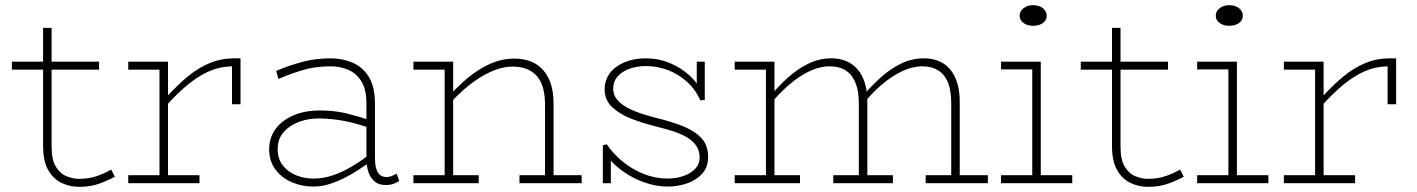

<svg xmlns="http://www.w3.org/2000/svg" viewBox="-20 -710 5489 744"><path d="M286 14Q250 14 218 -1.5Q186 -17 166.5 -51.5Q147 -86 147 -144V-602H180V-141Q180 -91 196.5 -64Q213 -37 238 -27Q263 -17 286 -17Q324 -17 354.5 -27.5Q385 -38 411 -53L425 -25Q397 -10 363.5 2Q330 14 286 14ZM26 -440V-471H364V-440Z M628 -305V-337Q668 -381 708 -414Q748 -447 792.5 -465.5Q837 -484 888 -484H912V-306H879V-453Q831 -452 789.5 -433.5Q748 -415 708.5 -382.5Q669 -350 628 -305ZM477 0V-31H753V0ZM598 0V-471H631V0ZM477 -440V-471H631V-440Z M1474 7Q1450 7 1433.5 -5.5Q1417 -18 1408.5 -41Q1400 -64 1400 -97V-308Q1400 -363 1380.5 -394.5Q1361 -426 1329.5 -439.5Q1298 -453 1260 -453Q1202 -453 1153.5 -438.5Q1105 -424 1059 -404L1050 -435Q1096 -455 1149 -469.5Q1202 -484 1260 -484Q1306 -484 1345.5 -467.5Q1385 -451 1409 -412.5Q1433 -374 1433 -308V-97Q1433 -60 1444 -42Q1455 -24 1478 -24Q1489 -24 1499 -28.5Q1509 -33 1517 -37L1527 -9Q1519 -3 1505.5 2Q1492 7 1474 7ZM1195 13Q1150 13 1110.5 -4Q1071 -21 1047 -53.5Q1023 -86 1023 -132Q1023 -177 1048.5 -211Q1074 -245 1118.5 -263.5Q1163 -282 1220 -282Q1276 -282 1323 -270.5Q1370 -259 1421 -242V-211Q1366 -231 1318 -240.5Q1270 -250 1220 -251Q1178 -252 1140.5 -238.5Q1103 -225 1079.5 -198.5Q1056 -172 1056 -132Q1056 -95 1075.5 -69.5Q1095 -44 1127 -31Q1159 -18 1195 -18Q1233 -18 1271 -31Q1309 -44 1347 -67Q1385 -90 1421 -119V-88Q1385 -61 1346.5 -38Q1308 -15 1269.5 -1Q1231 13 1195 13Z M2092 0V-303Q2092 -340 2084.5 -368Q2077 -396 2061 -414.5Q2045 -433 2021.5 -442.5Q1998 -452 1966 -452Q1935 -452 1903 -440.5Q1871 -429 1839 -409Q1807 -389 1776.5 -362Q1746 -335 1718 -304V-336Q1745 -366 1774.5 -392.5Q1804 -419 1836 -439.5Q1868 -460 1902 -471.5Q1936 -483 1973 -483Q2007 -483 2035 -472.5Q2063 -462 2083 -440.5Q2103 -419 2114 -386.5Q2125 -354 2125 -309V0ZM1582 0V-31H1835V0ZM1703 0V-471H1736V0ZM1582 -440V-471H1736V-440ZM1993 0V-31H2234V0Z M2566 13Q2530 13 2491.5 1.5Q2453 -10 2419 -30Q2385 -50 2360.5 -73.5Q2336 -97 2327 -121L2347 -99V0H2316V-147L2331 -151Q2357 -113 2394 -83Q2431 -53 2475.5 -35.5Q2520 -18 2566 -18Q2597 -18 2625.5 -27Q2654 -36 2672.5 -54.5Q2691 -73 2691 -100Q2691 -127 2677 -146.5Q2663 -166 2639 -179.5Q2615 -193 2584.5 -202.5Q2554 -212 2522 -220Q2473 -232 2427.5 -249.5Q2382 -267 2352.5 -294.5Q2323 -322 2323 -364Q2323 -399 2343 -426Q2363 -453 2399.5 -468.5Q2436 -484 2483 -484Q2532 -484 2576 -465.5Q2620 -447 2652.5 -417Q2685 -387 2700 -352L2680 -375V-471H2711V-323L2694 -321Q2674 -365 2640.5 -394.5Q2607 -424 2566.5 -439Q2526 -454 2483 -454Q2448 -454 2419 -443.5Q2390 -433 2373 -413.5Q2356 -394 2356 -367Q2356 -343 2370 -325.5Q2384 -308 2408 -294.5Q2432 -281 2462 -271Q2492 -261 2523 -253Q2573 -241 2619 -224Q2665 -207 2694.5 -178.5Q2724 -150 2724 -101Q2724 -62 2700.5 -36.5Q2677 -11 2641 1Q2605 13 2566 13Z M2827 -440V-471H2981V-440ZM2948 0V-471H2981V0ZM2827 0V-31H3080V0ZM3308 0V-309Q3308 -356 3295.5 -388Q3283 -420 3258 -436.5Q3233 -453 3194 -453Q3156 -453 3115.5 -433.5Q3075 -414 3036.5 -380.5Q2998 -347 2963 -304V-336Q2997 -377 3034.5 -410.5Q3072 -444 3114 -464Q3156 -484 3201 -484Q3233 -484 3258.5 -473.5Q3284 -463 3302.5 -442Q3321 -421 3331 -389.5Q3341 -358 3341 -316V0ZM3209 0V-31H3440V0ZM3666 0V-309Q3666 -344 3659.5 -371Q3653 -398 3639 -416Q3625 -434 3603.5 -443.5Q3582 -453 3553 -453Q3515 -453 3474.5 -433.5Q3434 -414 3395 -380.5Q3356 -347 3322 -304V-336Q3356 -377 3393.5 -410.5Q3431 -444 3472.5 -464Q3514 -484 3560 -484Q3592 -484 3617.5 -473.5Q3643 -463 3661 -442Q3679 -421 3689 -389.5Q3699 -358 3699 -316V0ZM3567 0V-31H3808V0Z M3980 0V-471H4013V0ZM3859 0V-31H4135V0ZM3859 -441V-471H4013V-441ZM3983 -610Q3961 -610 3946 -621Q3931 -632 3931 -649Q3931 -666 3946 -678Q3961 -690 3983 -690Q4007 -690 4021.5 -678Q4036 -666 4036 -649Q4036 -632 4021.5 -621Q4007 -610 3983 -610Z M4428 14Q4392 14 4360 -1.5Q4328 -17 4308.5 -51.5Q4289 -86 4289 -144V-602H4322V-141Q4322 -91 4338.5 -64Q4355 -37 4380 -27Q4405 -17 4428 -17Q4466 -17 4496.5 -27.5Q4527 -38 4553 -53L4567 -25Q4539 -10 4505.5 2Q4472 14 4428 14ZM4168 -440V-471H4506V-440Z M4740 0V-471H4773V0ZM4619 0V-31H4895V0ZM4619 -441V-471H4773V-441ZM4743 -610Q4721 -610 4706 -621Q4691 -632 4691 -649Q4691 -666 4706 -678Q4721 -690 4743 -690Q4767 -690 4781.5 -678Q4796 -666 4796 -649Q4796 -632 4781.5 -621Q4767 -610 4743 -610Z M5106 -305V-337Q5146 -381 5186 -414Q5226 -447 5270.5 -465.5Q5315 -484 5366 -484H5390V-306H5357V-453Q5309 -452 5267.5 -433.5Q5226 -415 5186.5 -382.5Q5147 -350 5106 -305ZM4955 0V-31H5231V0ZM5076 0V-471H5109V0ZM4955 -440V-471H5109V-440Z"/></svg>

Font: BioRhyme ExtraLight
Style: Regular
Weight: 250
Designer: Aoife Mooney
Foundry: Aoife Mooney Type
Version: Version 1.600;gftools[0.9.33]